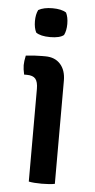

<svg xmlns="http://www.w3.org/2000/svg" viewBox="-51 -720 374 756"><g transform="rotate(5 135.5 -342.0)"><path d="M70 -587Q61 -605 61 -631.5Q61 -658 70 -676Q91 -688 126 -688Q161 -688 180 -676Q189 -658 189 -631.5Q189 -605 180 -587Q164 -574 126 -574Q88 -574 70 -587ZM195 -408V0Q176 4 143.5 4Q111 4 92 0V-366Q92 -394 82 -406Q72 -418 48 -418H37Q32 -440 32 -455Q32 -470 37 -493Q70 -497 100 -497H114Q152 -497 173.5 -473Q195 -449 195 -408Z"/></g></svg>

Font: Signika
Style: Regular
Weight: 400
Designer: Anna Giedrys
Foundry: Anna Giedrys
Version: Version 1.001